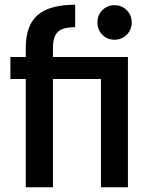

<svg xmlns="http://www.w3.org/2000/svg" viewBox="-20 -792 636 812"><path d="M204 -551H521V0H407V-458H204V0H89V-458H24V-551H89V-590Q89 -685 139.5 -728.5Q190 -772 298 -772V-677Q246 -677 225 -657.5Q204 -638 204 -590ZM464 -624Q434 -624 413 -645Q392 -666 392 -697Q392 -728 413 -749Q434 -770 464 -770Q495 -770 516 -749Q537 -728 537 -697Q537 -666 516 -645Q495 -624 464 -624Z"/></svg>

Font: Poppins Cyr Med
Style: Regular
Weight: 500
Designer: Ninad Kale (Devanagari), Jonny Pinhorn (Latin)
Foundry: Indian Type Foundry
Version: 4.004